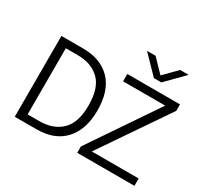

<svg xmlns="http://www.w3.org/2000/svg" viewBox="-187 -1236 1601 1505"><g transform="rotate(30 614.0 -483.0)"><path d="M667 -57.6Q770.5 -210 1079.1 -665Q983.4 -665 698.2 -665Q698.2 -681.6 698.2 -731.4Q817.4 -731.4 1174.8 -731.4Q1174.8 -716.8 1174.8 -672.9Q1071.3 -521.5 760.7 -66.4Q867.2 -66.4 1184.6 -66.4Q1184.6 -49.8 1184.6 0Q1054.7 0 667 0Q667 -14.6 667 -57.6ZM101.6 0Q101.6 -182.6 101.6 -731.4Q150.4 -731.4 298.8 -731.4Q457 -731.4 547.9 -638.7Q638.7 -544.9 638.7 -365.2Q638.7 -194.3 550.8 -97.7Q462.9 0 296.9 0Q231.4 0 101.6 0ZM179.7 -66.4Q206.1 -66.4 285.2 -66.4Q412.1 -66.4 485.4 -138.7Q558.6 -210 558.6 -365.2Q558.6 -522.5 485.4 -593.8Q412.1 -665 287.1 -665Q251 -665 179.7 -665Q179.7 -515.6 179.7 -66.4ZM741.2 -965.8Q760.7 -965.8 818.4 -965.8Q845.7 -937.5 928.7 -851.6Q957 -879.9 1041 -965.8Q1060.5 -965.8 1118.2 -965.8Q1079.1 -925.8 961.9 -807.6Q945.3 -807.6 894.5 -807.6Q856.4 -847.7 741.2 -965.8Z"/></g></svg>

Font: Gothic A1
Style: Regular
Weight: 400
Designer: HanYang I&C Co.,Ltd.
Version: Version 2.50